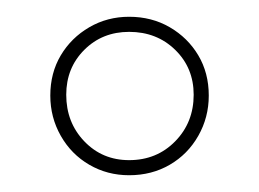

<svg xmlns="http://www.w3.org/2000/svg" viewBox="-20 -738 309 229"><path d="M134 -718Q161 -718 182.5 -705.5Q204 -693 216.5 -672Q229 -651 229 -624Q229 -598 216.5 -576Q204 -554 182.5 -541.5Q161 -529 134 -529Q108 -529 86.5 -541.5Q65 -554 52.5 -576Q40 -598 40 -624Q40 -651 52.5 -672Q65 -693 86.5 -705.5Q108 -718 134 -718ZM134 -700Q102 -700 80.5 -678.5Q59 -657 59 -625Q59 -592 80.5 -569.5Q102 -547 134 -547Q167 -547 189 -569.5Q211 -592 211 -625Q211 -657 189 -678.5Q167 -700 134 -700Z"/></svg>

Font: Kalnia Glaze Thin Light
Style: Regular
Weight: 300
Version: Version 1.110